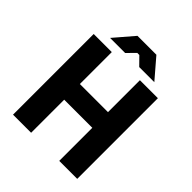

<svg xmlns="http://www.w3.org/2000/svg" viewBox="-237 -1030 1178 1178"><g transform="rotate(45 352.0 -441.0)"><path d="M161 -754H292L344 -807H362L414 -754H545L435 -882H271ZM73 0H230V-287H474V0H630V-700H474V-423H230V-700H73Z"/></g></svg>

Font: Fixel Text Bold
Style: Bold
Weight: 700
Width: 4
Designer: AlfaBravo + MacPaw
Foundry: Kyrylo Tkachov, Marchela Mozhyna, Serhii Makarenko, Maria Weinstein, Zakhar Kryvoshyya
Version: Version 1.211